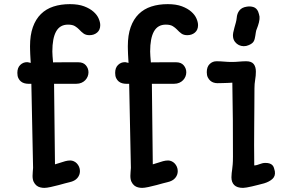

<svg xmlns="http://www.w3.org/2000/svg" viewBox="-20 -890 1388 924"><path d="M63.5 0ZM136.7 -43.5Q136.7 -53.2 137.7 -63Q138.7 -72.8 139.2 -82L130.9 -486.8H115.7Q106.9 -486.8 97.7 -489.3Q88.4 -491.7 80.8 -497.8Q73.2 -503.9 68.4 -513.9Q63.5 -523.9 63.5 -539.1Q63.5 -564 77.4 -577.4Q91.3 -590.8 109.9 -590.8Q114.7 -590.8 118.7 -589.4Q122.6 -587.9 127.9 -587.4Q127.4 -596.2 126.7 -607.2Q126 -618.2 125.5 -629.2Q125 -640.1 124.8 -650.1Q124.5 -660.2 124.5 -667.5Q124.5 -721.2 138.2 -759.5Q151.9 -797.9 177 -822.5Q202.1 -847.2 237.5 -858.6Q272.9 -870.1 316.4 -870.1Q356.9 -870.1 384.8 -859.6Q412.6 -849.1 429.9 -833.7Q447.3 -818.4 454.8 -800.8Q462.4 -783.2 462.4 -769Q462.4 -746.1 447.5 -733.4Q432.6 -720.7 410.6 -720.7Q393.6 -720.7 382.8 -728.3Q372.1 -735.8 359.9 -749Q353 -756.3 341.1 -763.9Q329.1 -771.5 307.1 -771.5Q268.6 -771.5 250.2 -738.8Q231.9 -706.1 231.9 -642.1Q231.9 -635.3 232.9 -619.9Q233.9 -604.5 235.4 -589.8Q260.3 -590.3 290.3 -590.3Q320.3 -590.3 356.9 -590.3Q380.9 -590.3 393.3 -575.7Q405.8 -561 405.8 -542Q405.8 -531.7 401.9 -522Q397.9 -512.2 390.6 -504.4Q383.3 -496.6 372.3 -491.7Q361.3 -486.8 347.2 -486.8H240.2L244.6 -99.1Q256.8 -102.1 267.1 -106Q281.7 -110.8 293.9 -114.3Q306.2 -117.7 318.4 -117.7Q326.7 -117.7 335 -114Q343.3 -110.4 349.9 -103.5Q356.4 -96.7 360.6 -87.2Q364.7 -77.6 364.7 -66.4Q364.7 -47.9 352.3 -33.2Q339.8 -18.6 314.9 -13.2Q305.2 -10.7 292.7 -7.6Q280.3 -4.4 263.2 0.5Q243.7 5.9 223.9 10Q204.1 14.2 193.4 14.2Q183.6 14.2 173.6 11.7Q163.6 9.3 155.5 2.7Q147.5 -3.9 142.1 -14.9Q136.7 -25.9 136.7 -43.5ZM607.4 -43.5Q607.4 -53.2 608.4 -63Q609.4 -72.8 609.9 -82L601.6 -486.8H586.4Q577.6 -486.8 568.4 -489.3Q559.1 -491.7 551.5 -497.8Q543.9 -503.9 539.1 -513.9Q534.2 -523.9 534.2 -539.1Q534.2 -564 548.1 -577.4Q562 -590.8 580.6 -590.8Q585.4 -590.8 589.4 -589.4Q593.3 -587.9 598.6 -587.4Q598.1 -596.2 597.4 -607.2Q596.7 -618.2 596.2 -629.2Q595.7 -640.1 595.5 -650.1Q595.2 -660.2 595.2 -667.5Q595.2 -721.2 608.9 -759.5Q622.6 -797.9 647.7 -822.5Q672.9 -847.2 708.3 -858.6Q743.7 -870.1 787.1 -870.1Q827.6 -870.1 855.5 -859.6Q883.3 -849.1 900.6 -833.7Q918 -818.4 925.5 -800.8Q933.1 -783.2 933.1 -769Q933.1 -746.1 918.2 -733.4Q903.3 -720.7 881.3 -720.7Q864.3 -720.7 853.5 -728.3Q842.8 -735.8 830.6 -749Q823.7 -756.3 811.8 -763.9Q799.8 -771.5 777.8 -771.5Q739.3 -771.5 720.9 -738.8Q702.6 -706.1 702.6 -642.1Q702.6 -635.3 703.6 -619.9Q704.6 -604.5 706.1 -589.8Q731 -590.3 761 -590.3Q791 -590.3 827.6 -590.3Q851.6 -590.3 864 -575.7Q876.5 -561 876.5 -542Q876.5 -531.7 872.6 -522Q868.7 -512.2 861.3 -504.4Q854 -496.6 843 -491.7Q832 -486.8 817.9 -486.8H710.9L715.3 -99.1Q727.5 -102.1 737.8 -106Q752.4 -110.8 764.6 -114.3Q776.9 -117.7 789.1 -117.7Q797.4 -117.7 805.7 -114Q814 -110.4 820.6 -103.5Q827.1 -96.7 831.3 -87.2Q835.4 -77.6 835.4 -66.4Q835.4 -47.9 823 -33.2Q810.5 -18.6 785.6 -13.2Q775.9 -10.7 763.4 -7.6Q751 -4.4 733.9 0.5Q714.4 5.9 694.6 10Q674.8 14.2 664.1 14.2Q654.3 14.2 644.3 11.7Q634.3 9.3 626.2 2.7Q618.2 -3.9 612.8 -14.9Q607.4 -25.9 607.4 -43.5ZM1177.2 -672.9Q1165.5 -667.5 1152.8 -667.7Q1140.1 -668 1129.6 -673.1Q1119.1 -678.2 1111.3 -688Q1103.5 -697.8 1101.6 -711.4Q1100.1 -720.7 1102.3 -732.7Q1104.5 -744.6 1108.2 -757.1Q1111.8 -769.5 1115 -781.5Q1118.2 -793.5 1119.1 -803.2Q1120.6 -825.2 1132.3 -839.8Q1144 -854.5 1167.5 -857.9Q1184.6 -860.8 1199.7 -856Q1214.8 -851.1 1222.2 -834.5Q1224.6 -829.1 1226.3 -822Q1228 -814.9 1229 -809.6Q1229.5 -804.7 1228.8 -797.4Q1228 -790 1226.1 -782Q1224.1 -773.9 1221.4 -765.9Q1218.8 -757.8 1216.3 -752Q1212.4 -743.7 1211.2 -734.1Q1210 -724.6 1208.5 -716.8Q1207 -709 1205.6 -702.6Q1204.1 -696.3 1200.9 -690.9Q1197.8 -685.5 1192.1 -681.2Q1186.5 -676.8 1177.2 -672.9ZM1093.8 -36.6Q1093.8 -48.8 1095 -57.1Q1096.2 -65.4 1097.4 -75.4Q1098.6 -85.4 1099.9 -99.1Q1101.1 -112.8 1101.1 -136.2Q1101.1 -223.6 1100.6 -309.8Q1100.1 -396 1098.1 -492.2Q1090.8 -491.7 1081.5 -491.2Q1072.3 -490.7 1062.3 -490.5Q1052.2 -490.2 1043 -490Q1033.7 -489.7 1026.4 -489.7Q1017.6 -489.7 1008.5 -492.4Q999.5 -495.1 992.2 -501.5Q984.9 -507.8 980 -517.8Q975.1 -527.8 975.1 -542.5Q975.1 -568.4 989 -581.8Q1002.9 -595.2 1022 -595.2Q1040.5 -595.2 1058.8 -593.5Q1077.1 -591.8 1094.7 -591.8Q1112.8 -591.8 1130.9 -593.5Q1148.9 -595.2 1165 -595.2Q1189.9 -595.2 1200.7 -582Q1211.4 -568.8 1211.4 -545.4Q1211.4 -525.4 1208 -506.1Q1204.6 -486.8 1204.6 -464.8Q1204.6 -420.9 1204.1 -376.5Q1203.6 -332 1203.4 -286.1Q1203.1 -240.2 1202.9 -192.4Q1202.6 -144.5 1203.6 -93.8Q1211.4 -94.2 1217.8 -96.2Q1224.1 -98.1 1230 -100.3Q1235.8 -102.5 1242.4 -104.2Q1249 -106 1257.3 -106Q1270 -106 1278.1 -103Q1286.1 -100.1 1291 -95Q1295.9 -89.8 1298.3 -82.3Q1300.8 -74.7 1302.7 -65.9Q1306.2 -43 1291.5 -29.3Q1276.9 -15.6 1251.5 -7.8Q1236.8 -3.9 1221.4 0Q1206.1 3.9 1192.4 7.1Q1178.7 10.3 1167.5 12.2Q1156.2 14.2 1149.9 14.2Q1121.1 14.2 1107.4 0.7Q1093.8 -12.7 1093.8 -36.6Z"/></svg>

Font: Autour One
Style: Regular
Weight: 400
Version: Version 1.007; ttfautohint (v0.92) -l 24 -r 24 -G 200 -x 7 -